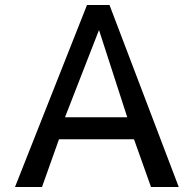

<svg xmlns="http://www.w3.org/2000/svg" viewBox="-20 -745 775 768"><path d="M516 -188 584 3H695L418 -725H328L40 3H148L216 -188ZM376 -625 489 -276H240Z"/></svg>

Font: Sawarabi Gothic
Style: Regular
Weight: 400
Designer: mshio (mshio@users.sourceforge.jp)
Version: Version 20141215